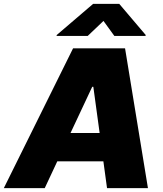

<svg xmlns="http://www.w3.org/2000/svg" viewBox="-54 -979 847 999"><path d="M178.7 0H-34.2L326.2 -727.5H596.7L715.8 0H502.9L483.9 -139.6H244.1ZM425.8 -527.3 313 -287.1H464.4L431.6 -527.3ZM541 -792 484.4 -870.1 402.3 -792H240.2L241.2 -796.9L430.7 -959H566.4L704.1 -796.9L703.1 -792Z"/></svg>

Font: Inter Tight Black
Style: Italic
Weight: 900
Italic angle: -9.39999°
Designer: Rasmus Andersson
Foundry: rsms
Version: Version 3.004; ttfautohint (v1.8.4.7-5d5b)